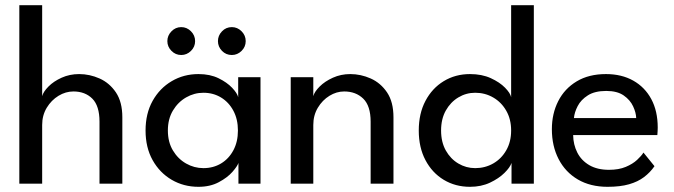

<svg xmlns="http://www.w3.org/2000/svg" viewBox="-20 -708 2598 740"><path d="M285 -422.5Q325.5 -422.5 363.8 -405.5Q402 -388.5 426.8 -351.8Q451.5 -315 451.5 -256V0H363.5V-239Q363.5 -300 335.8 -327.8Q308 -355.5 263 -355.5Q233 -355.5 205.5 -338.8Q178 -322 160.2 -292.8Q142.5 -263.5 142.5 -226.5V0H54.5V-688H142.5V-337.5Q147 -354.5 166.8 -374.5Q186.5 -394.5 217.5 -408.5Q248.5 -422.5 285 -422.5Z M899 0V-80Q895 -67.5 875.8 -45.5Q856.5 -23.5 823.2 -5.8Q790 12 745 12Q688 12 641.8 -15Q595.5 -42 568.2 -90.8Q541 -139.5 541 -205Q541 -270.5 568.2 -319.2Q595.5 -368 641.8 -395.2Q688 -422.5 745 -422.5Q789.5 -422.5 822.2 -406.5Q855 -390.5 874.8 -369.5Q894.5 -348.5 898 -333.5V-410.5H984V0ZM627 -205Q627 -160.5 646.5 -128Q666 -95.5 697.2 -77.8Q728.5 -60 764 -60Q802 -60 832 -78Q862 -96 879.5 -128.8Q897 -161.5 897 -205Q897 -248.5 879.5 -281.2Q862 -314 832 -332.2Q802 -350.5 764 -350.5Q728.5 -350.5 697.2 -332.5Q666 -314.5 646.5 -282Q627 -249.5 627 -205ZM873.5 -496Q851 -496 835.5 -512Q820 -528 820 -549.5Q820 -571 835.5 -587.2Q851 -603.5 873.5 -603.5Q895 -603.5 911 -587.5Q927 -571.5 927 -549.5Q927 -527.5 911 -511.8Q895 -496 873.5 -496ZM678.5 -496Q656.5 -496 640.8 -512Q625 -528 625 -549.5Q625 -571 640.8 -587.2Q656.5 -603.5 678.5 -603.5Q700 -603.5 716 -587.5Q732 -571.5 732 -549.5Q732 -527.5 716 -511.8Q700 -496 678.5 -496Z M1330 -422.5Q1370.5 -422.5 1408.8 -405.5Q1447 -388.5 1471.8 -351.8Q1496.5 -315 1496.5 -256V0H1408.5V-239Q1408.5 -300 1380 -327.8Q1351.5 -355.5 1306.5 -355.5Q1277 -355.5 1249.8 -338.8Q1222.5 -322 1205 -292.8Q1187.5 -263.5 1187.5 -226.5V0H1100.5V-410.5H1187.5V-337.5Q1192 -354.5 1212 -374.5Q1232 -394.5 1263 -408.5Q1294 -422.5 1330 -422.5Z M1791.5 12Q1735 12 1690.2 -15Q1645.5 -42 1619.8 -90.8Q1594 -139.5 1594 -205Q1594 -270.5 1619.8 -319.2Q1645.5 -368 1690.2 -395.2Q1735 -422.5 1791.5 -422.5Q1837 -422.5 1871.5 -406.8Q1906 -391 1926.5 -370Q1947 -349 1950 -333.5V-688H2037.5V0H1951.5V-80Q1946 -63 1924.2 -41.5Q1902.5 -20 1868.5 -4Q1834.5 12 1791.5 12ZM1811.5 -60Q1849.5 -60 1881 -78Q1912.5 -96 1931.2 -128.8Q1950 -161.5 1950 -205Q1950 -248.5 1931.2 -281.2Q1912.5 -314 1881 -332.2Q1849.5 -350.5 1811.5 -350.5Q1776.5 -350.5 1746.5 -332.5Q1716.5 -314.5 1698.2 -282Q1680 -249.5 1680 -205Q1680 -160.5 1698.2 -128Q1716.5 -95.5 1746.5 -77.8Q1776.5 -60 1811.5 -60Z M2189 -187.5Q2189.5 -150.5 2205 -120Q2220.5 -89.5 2251.2 -71.5Q2282 -53.5 2327 -53.5Q2365 -53.5 2391.8 -64.8Q2418.5 -76 2435.5 -91.8Q2452.5 -107.5 2460 -120L2502.5 -67.5Q2486 -43.5 2462.2 -25.5Q2438.5 -7.5 2404.5 2.2Q2370.5 12 2321.5 12Q2255.5 12 2207.2 -16.2Q2159 -44.5 2133 -94.8Q2107 -145 2107 -210Q2107 -270 2131.5 -318.2Q2156 -366.5 2202.8 -394.5Q2249.5 -422.5 2315.5 -422.5Q2376 -422.5 2420.8 -397.2Q2465.5 -372 2490.2 -326Q2515 -280 2515 -216Q2515 -212 2514.5 -201.8Q2514 -191.5 2513.5 -187.5ZM2432 -253Q2431.5 -273.5 2420.2 -298Q2409 -322.5 2384 -340Q2359 -357.5 2316.5 -357.5Q2272.5 -357.5 2245.8 -340.5Q2219 -323.5 2206.5 -299.2Q2194 -275 2192 -253Z"/></svg>

Font: League Spartan Thin
Style: Regular
Weight: 400
Version: Version 2.002